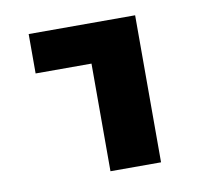

<svg xmlns="http://www.w3.org/2000/svg" viewBox="-62 -571 724 643"><g transform="rotate(-10 300.0 -250.0)"><path d="M264 0V-366H74V-500H436V0Z"/></g></svg>

Font: Source Code Pro Black
Style: Regular
Weight: 900
Monospace: yes
Designer: Paul D. Hunt, Teo Tuominen
Foundry: Adobe Systems Incorporated
Version: Version 2.030;PS 1.000;hotconv 16.6.51;makeotf.lib2.5.65220